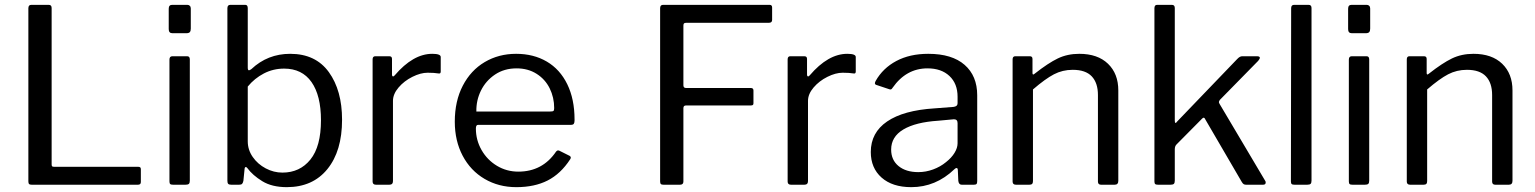

<svg xmlns="http://www.w3.org/2000/svg" viewBox="-20 -762 6330 792"><path d="M97 -728Q97 -742 109 -742H181Q193 -742 193 -729V-84Q193 -78 195 -76Q197 -74 203 -74H549Q555 -74 558 -72Q561 -70 561 -64V-11Q561 0 549 0H111Q103 0 100 -3Q97 -6 97 -14Z M767 -644Q767 -634 763 -629.5Q759 -625 749 -625H691Q676 -625 676 -642V-726Q676 -742 690 -742H753Q759 -742 763 -738Q767 -734 767 -727ZM763 -17Q763 -7 759 -3.5Q755 0 745 0H694Q685 0 682 -3Q679 -6 679 -14V-516Q679 -530 691 -530H752Q763 -530 763 -517Z M934 0Q925 0 921.5 -3.5Q918 -7 918 -16V-728Q918 -742 930 -742H992Q1002 -742 1002 -728V-483Q1002 -472 1007 -472Q1010 -472 1017 -477Q1084 -540 1177 -540Q1282 -540 1336.5 -464.5Q1391 -389 1391 -268Q1391 -139 1330.5 -64.5Q1270 10 1163 10Q1102 10 1062 -14.5Q1022 -39 1000 -69Q997 -73 994 -73Q990 -73 989 -66L984 -16Q982 -7 978.5 -3.5Q975 0 966 0ZM1002 -179Q1002 -144 1022.5 -114.5Q1043 -85 1076 -67.5Q1109 -50 1145 -50Q1217 -50 1260.5 -104Q1304 -158 1304 -266Q1304 -368 1265 -423.5Q1226 -479 1152 -479Q1107 -479 1068.5 -459Q1030 -439 1002 -405Z M1531 0Q1517 0 1517 -13V-517Q1517 -530 1528 -530H1586Q1597 -530 1597 -519V-454Q1597 -448 1600.5 -447Q1604 -446 1608 -451Q1684 -540 1763 -540Q1798 -540 1798 -527V-467Q1798 -457 1789 -459Q1771 -462 1744 -462Q1715 -462 1681 -445Q1647 -428 1624 -401Q1601 -374 1601 -346V-15Q1601 0 1586 0Z M1943 -232Q1943 -184 1966.5 -143Q1990 -102 2030 -78Q2070 -54 2118 -54Q2218 -54 2274 -137Q2278 -141 2281 -141.5Q2284 -142 2288 -140L2330 -119Q2338 -114 2332 -105Q2293 -45 2239 -17.5Q2185 10 2110 10Q2037 10 1979 -24Q1921 -58 1888.5 -119.5Q1856 -181 1856 -260Q1856 -345 1889 -408.5Q1922 -472 1979.5 -506Q2037 -540 2109 -540Q2181 -540 2235.5 -508Q2290 -476 2320 -414.5Q2350 -353 2350 -269V-265Q2350 -256 2347 -251.5Q2344 -247 2335 -247H1952Q1943 -247 1943 -232ZM2249 -302Q2260 -302 2263 -304.5Q2266 -307 2266 -316Q2266 -360 2247.5 -397.5Q2229 -435 2193.5 -457.5Q2158 -480 2111 -480Q2060 -480 2022 -454.5Q1984 -429 1964 -388.5Q1944 -348 1945 -302Z M2703 -728Q2703 -742 2715 -742H3155Q3165 -742 3165 -731V-680Q3165 -668 3152 -668H2812Q2804 -668 2801.5 -665.5Q2799 -663 2799 -656V-410Q2799 -399 2810 -399H3077Q3088 -399 3088 -389V-336Q3088 -331 3085.5 -329Q3083 -327 3077 -327H2810Q2799 -327 2799 -316V-13Q2799 0 2785 0H2717Q2709 0 2706 -3Q2703 -6 2703 -14Z M3243 0Q3229 0 3229 -13V-517Q3229 -530 3240 -530H3298Q3309 -530 3309 -519V-454Q3309 -448 3312.5 -447Q3316 -446 3320 -451Q3396 -540 3475 -540Q3510 -540 3510 -527V-467Q3510 -457 3501 -459Q3483 -462 3456 -462Q3427 -462 3393 -445Q3359 -428 3336 -401Q3313 -374 3313 -346V-15Q3313 0 3298 0Z M3917 -64Q3840 10 3739 10Q3661 10 3616.5 -29.5Q3572 -69 3572 -135Q3572 -215 3639.5 -261Q3707 -307 3835 -315L3913 -321Q3930 -323 3930 -336V-363Q3930 -417 3896.5 -448.5Q3863 -480 3806 -480Q3718 -480 3662 -400Q3659 -395 3656 -393.5Q3653 -392 3648 -394L3594 -412Q3589 -414 3589 -419Q3589 -422 3592 -428Q3622 -481 3677.5 -510.5Q3733 -540 3809 -540Q3907 -540 3959 -494.5Q4011 -449 4011 -369V-15Q4011 -6 4008 -3Q4005 0 3997 0H3947Q3935 0 3933 -16L3931 -62Q3930 -69 3926 -69Q3922 -69 3917 -64ZM3930 -254Q3930 -270 3915 -270L3850 -264Q3757 -258 3706.5 -228Q3656 -198 3656 -145Q3656 -102 3686.5 -77Q3717 -52 3768 -52Q3799 -52 3829 -63Q3859 -74 3882 -93Q3905 -111 3917.5 -131.5Q3930 -152 3930 -171Z M4171 0Q4157 0 4157 -13V-517Q4157 -530 4168 -530H4228Q4239 -530 4239 -519V-461Q4239 -450 4248 -458Q4304 -502 4343.5 -521Q4383 -540 4432 -540Q4508 -540 4550.5 -499Q4593 -458 4593 -389V-16Q4593 0 4578 0H4522Q4509 0 4509 -13V-370Q4509 -420 4483.5 -447Q4458 -474 4405 -474Q4363 -474 4327.5 -455.5Q4292 -437 4241 -393V-15Q4241 -7 4237.5 -3.5Q4234 0 4226 0Z M5199 -16Q5201 -14 5201 -9Q5201 0 5190 0H5120Q5114 0 5110 -2.5Q5106 -5 5102 -12L4951 -271Q4949 -276 4946 -276.5Q4943 -277 4939 -273L4833 -166Q4826 -159 4826 -146V-17Q4826 -7 4822 -3.5Q4818 0 4808 0H4757Q4748 0 4745 -3Q4742 -6 4742 -14V-728Q4742 -742 4753 -742H4814Q4826 -742 4826 -729V-265Q4826 -255 4829 -255Q4832 -255 4836 -261L5083 -518Q5094 -530 5104 -530H5165Q5177 -530 5177 -523Q5177 -520 5170 -511L5012 -350Q5008 -344 5008 -341Q5008 -338 5011 -333Z M5390 -17Q5390 -7 5386 -3.5Q5382 0 5372 0H5320Q5311 0 5308 -3Q5305 -6 5305 -14L5306 -728Q5306 -742 5318 -742H5378Q5390 -742 5390 -729Z M5632 -644Q5632 -634 5628 -629.5Q5624 -625 5614 -625H5556Q5541 -625 5541 -642V-726Q5541 -742 5555 -742H5618Q5624 -742 5628 -738Q5632 -734 5632 -727ZM5628 -17Q5628 -7 5624 -3.5Q5620 0 5610 0H5559Q5550 0 5547 -3Q5544 -6 5544 -14V-516Q5544 -530 5556 -530H5617Q5628 -530 5628 -517Z M5797 0Q5783 0 5783 -13V-517Q5783 -530 5794 -530H5854Q5865 -530 5865 -519V-461Q5865 -450 5874 -458Q5930 -502 5969.5 -521Q6009 -540 6058 -540Q6134 -540 6176.5 -499Q6219 -458 6219 -389V-16Q6219 0 6204 0H6148Q6135 0 6135 -13V-370Q6135 -420 6109.5 -447Q6084 -474 6031 -474Q5989 -474 5953.5 -455.5Q5918 -437 5867 -393V-15Q5867 -7 5863.5 -3.5Q5860 0 5852 0Z"/></svg>

Font: Libre Franklin
Style: Regular
Weight: 400
Designer: Pablo Impallari, Rodrigo Fuenzalida
Foundry: Impallari Type
Version: Version 1.001; ttfautohint (v1.4.1)